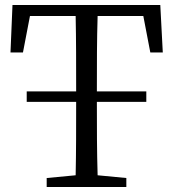

<svg xmlns="http://www.w3.org/2000/svg" viewBox="-20 -749 693 769"><path d="M554 -685 582 -539H632L622 -729H30L22 -539H72L100 -685H283C285 -589 285 -490 285 -392V-383H87V-341H285V-337C285 -239 285 -142 283 -47L167 -36V0H486V-36L371 -47C368 -143 368 -241 368 -337V-341H566V-383H368V-392C368 -492 368 -590 371 -685Z"/></svg>

Font: Source Han Serif AKR9
Style: Regular
Weight: 400
Designer: Ryoko NISHIZUKA 西塚涼子 (kana & ideographs); Frank Grießhammer (Latin, Greek & Cyrillic); Sandoll Communications 산돌커뮤니케이션, 
Foundry: Adobe Systems Incorporated
Version: Version 1.005;hotconv 1.0.107;makeotfexe 2.5.65593